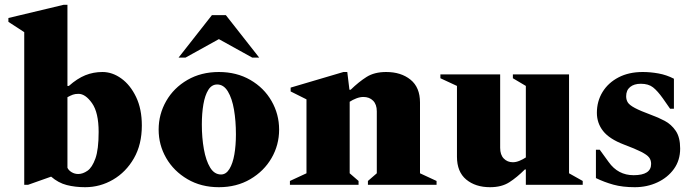

<svg xmlns="http://www.w3.org/2000/svg" viewBox="-20 -770 2899 800"><path d="M81 0V-636L15 -679V-695L245 -750H261V-412H267Q302 -443 335.5 -456.5Q369 -470 407 -470Q448 -470 485.5 -443Q523 -416 547 -366Q571 -316 571 -247Q571 -168 538 -110.5Q505 -53 451 -21.5Q397 10 335 10Q293 10 258 1Q223 -8 193 -34L97 0ZM307 -379Q293 -379 283.5 -375.5Q274 -372 261 -365V-71Q266 -60 278.5 -52.5Q291 -45 306 -45Q325 -45 344.5 -58.5Q364 -72 377.5 -109.5Q391 -147 391 -220Q391 -301 363.5 -340Q336 -379 307 -379Z M892 10Q818 10 761 -23.5Q704 -57 672.5 -111.5Q641 -166 641 -230Q641 -294 672.5 -349Q704 -404 761 -437Q818 -470 892 -470Q966 -470 1023 -437Q1080 -404 1111.5 -349Q1143 -294 1143 -230Q1143 -166 1111.5 -111.5Q1080 -57 1023 -23.5Q966 10 892 10ZM901 -43Q922 -43 936 -66Q950 -89 956.5 -126.5Q963 -164 963 -210Q963 -266 955 -313Q947 -360 929.5 -389Q912 -418 885 -418Q862 -418 848 -395.5Q834 -373 827.5 -335.5Q821 -298 821 -251Q821 -196 829.5 -148.5Q838 -101 855.5 -72Q873 -43 901 -43ZM724 -530 863 -707H921L1060 -530H1031L892 -607L753 -530Z M1188 0V-16L1257 -48V-356L1191 -389V-405L1411 -470H1427L1436 -396H1441Q1475 -429 1507.5 -449.5Q1540 -470 1589 -470Q1651 -470 1690.5 -438Q1730 -406 1730 -343V-48L1799 -16V0H1513V-16L1550 -48V-306Q1550 -335 1534.5 -350.5Q1519 -366 1494 -366Q1480 -366 1464.5 -360Q1449 -354 1437 -346V-48L1474 -16V0Z M2022 10Q1961 10 1922.5 -22Q1884 -54 1884 -117V-412L1815 -444V-460H2064V-154Q2064 -125 2079 -109.5Q2094 -94 2117 -94Q2130 -94 2144.5 -100Q2159 -106 2171 -114V-412L2117 -444V-460H2351V-48L2408 -16V0H2171V-64H2167Q2134 -31 2102 -10.5Q2070 10 2022 10Z M2625 10Q2574 10 2536 -0.5Q2498 -11 2463 -28V-146H2479L2516 -95Q2555 -40 2620 -40Q2693 -40 2693 -87Q2693 -103 2684.5 -114Q2676 -125 2651.5 -137.5Q2627 -150 2579 -168Q2519 -191 2493 -224Q2467 -257 2467 -300Q2467 -348 2490.5 -386.5Q2514 -425 2557 -447.5Q2600 -470 2658 -470Q2690 -470 2723.5 -464Q2757 -458 2788 -442V-317H2772L2742 -360Q2720 -391 2701 -406Q2682 -421 2650 -421Q2622 -421 2605.5 -407.5Q2589 -394 2589 -369Q2589 -354 2596 -343Q2603 -332 2625.5 -320Q2648 -308 2694 -291Q2722 -281 2749.5 -266.5Q2777 -252 2795.5 -225Q2814 -198 2814 -151Q2814 -102 2788 -66Q2762 -30 2719 -10Q2676 10 2625 10Z"/></svg>

Font: Spectral ExtraBold
Style: Regular
Weight: 800
Designer: Jean-Baptiste Levee
Foundry: Production Type
Version: Version 2.001